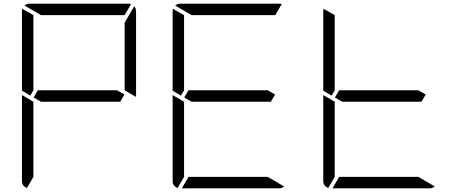

<svg xmlns="http://www.w3.org/2000/svg" viewBox="-20 -1020 2488 1040"><path d="M161 -735V-531L144 -502L99 -529V-959Q99 -968 101 -972L161 -938ZM717 -959V-500V-495L682 -515L671 -522L655 -531V-735V-897L707 -986Q717 -974 717 -959ZM631 -469H408H202L162 -492L185 -531H408H614L654 -508ZM202 -938 113 -990Q125 -1000 140 -1000H408H676Q686 -1000 690 -998L655 -938H408ZM126 -2Q99 -12 99 -41V-500V-505L139 -482L152 -474L161 -469V-265V-62Z M977 -735V-531L960 -502L915 -529V-959Q915 -968 917 -972L977 -938ZM1447 -469H1224H1018L978 -492L1001 -531H1224H1430L1470 -508ZM1018 -938 929 -990Q941 -1000 956 -1000H1224H1492Q1502 -1000 1506 -998L1471 -938H1224ZM1430 -62 1519 -10Q1507 0 1492 0H1224H965L1001 -62H1224ZM942 -2Q915 -12 915 -41V-500V-505L955 -482L968 -474L977 -469V-265V-62Z M1793 -735V-531L1776 -502L1731 -529V-959Q1731 -968 1733 -972L1793 -938ZM2263 -469H2040H1834L1794 -492L1817 -531H2040H2246L2286 -508ZM2246 -62 2335 -10Q2323 0 2308 0H2040H1781L1817 -62H2040ZM1758 -2Q1731 -12 1731 -41V-500V-505L1771 -482L1784 -474L1793 -469V-265V-62Z"/></svg>

Font: DSEG7 Modern
Style: Light
Weight: 300
Designer: Keshikan(Twitter:@keshinomi_88pro)
Version: Version 0.46